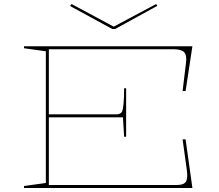

<svg xmlns="http://www.w3.org/2000/svg" viewBox="-20 -939 1096 959"><path d="M100 0V-10L209 -25V-683L100 -698V-708H941L907 -484H892L909 -625Q914 -663 900 -678Q886 -693 847 -693H224V-368H563Q572 -368 579 -371.5Q586 -375 589 -381Q594 -389 597 -419.5Q600 -450 600 -498H610V-256H600L594 -353H224V-15H864Q898 -15 908.5 -31.5Q919 -48 913 -91L892 -243H907L941 0ZM760 -919 766 -910 555 -794H541L330 -909L337 -919L548 -806Z"/></svg>

Font: Kalnia Expanded Thin
Style: Regular
Weight: 250
Width: 7
Designer: Frida Medrano
Foundry: Frida Medrano
Version: Version 1.105